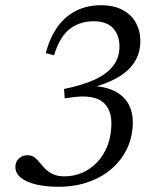

<svg xmlns="http://www.w3.org/2000/svg" viewBox="-20 -706 606 736"><path d="M227 -30Q263.5 -30 296 -44.2Q328.5 -58.5 353.5 -85.2Q378.5 -112 392.8 -149.8Q407 -187.5 407 -233.5Q407 -288 373.8 -315Q340.5 -342 268 -334.5L228 -329L225.5 -365Q295.5 -379 343 -400.8Q390.5 -422.5 414.2 -454Q438 -485.5 438 -527.5Q438 -570.5 413.8 -597.5Q389.5 -624.5 339 -624.5Q286.5 -624.5 248 -595.5Q209.5 -566.5 187 -494L155.5 -502.5Q172 -564.5 202.2 -605.2Q232.5 -646 274.2 -666Q316 -686 366 -686Q417 -686 450.8 -667.5Q484.5 -649 501.2 -618.2Q518 -587.5 518 -550.5Q518 -502 495 -467Q472 -432 429.5 -408Q387 -384 327 -368.5L325.5 -376.5Q380.5 -375.5 416.8 -358Q453 -340.5 471 -309.8Q489 -279 489 -236.5Q489 -184.5 468.5 -139.5Q448 -94.5 410.2 -61Q372.5 -27.5 320.2 -8.8Q268 10 205 10Q155.5 10 118 1Q80.5 -8 59.8 -25Q39 -42 39 -65.5Q39 -86.5 52.8 -98.8Q66.5 -111 86.5 -111Q101.5 -111 112 -103Q122.5 -95 132.2 -82.8Q142 -70.5 154.2 -58.2Q166.5 -46 183.8 -38Q201 -30 227 -30Z"/></svg>

Font: Newsreader 16pt 16pt
Style: Italic
Weight: 400
Italic angle: -17°
Version: Version 1.003